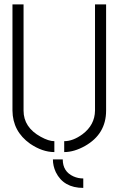

<svg xmlns="http://www.w3.org/2000/svg" viewBox="-20 -704 553 895"><path d="M368.2 171.9Q276.4 171.9 240.2 98.6Q226.6 69.3 226.6 39.1H272.5Q272.5 95.7 322.3 118.2Q343.8 127.9 368.2 127.9ZM38.1 -188.5V-683.6H89.8V-188.5Q89.8 -110.4 169.9 -66.4Q207 -45.9 233.4 -45.9V4.9Q177.7 4.9 120.1 -34.2Q39.1 -91.8 38.1 -188.5ZM279.3 4.9V-45.9Q320.3 -45.9 364.3 -78.1Q421.9 -121.1 422.9 -188.5V-683.6H474.6V-188.5Q474.6 -79.1 376 -23.4Q325.2 4.9 279.3 4.9Z"/></svg>

Font: Post No Bills Colombo
Style: Regular
Weight: 400
Designer: Kosala Senevirathne, Siva Puranthara, Lasantha Premarathna, Tharique Azeez
Foundry: Mooniak
Version: Version 1.220 ; ttfautohint (v1.6)